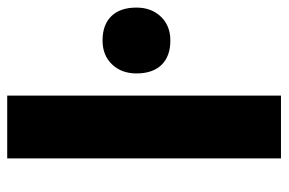

<svg xmlns="http://www.w3.org/2000/svg" viewBox="-150 -630 780 519"><g transform="rotate(-90 239.5 -370.0)"><path d="M71.3 0V-740H241V0ZM390 -299Q347.4 -299 324.2 -322.8Q301 -346.7 301 -390.7Q301 -431 325.5 -456.7Q350 -482.3 390 -482.3Q432.6 -482.3 455.8 -458.5Q479 -434.7 479 -390.7Q479 -350.3 454.5 -324.7Q430 -299 390 -299Z"/></g></svg>

Font: Lexend Medium
Style: Regular
Weight: 500
Designer: Bonnie Shaver-Troup, Thomas Jockin
Foundry: Lexend
Version: Version 1.005